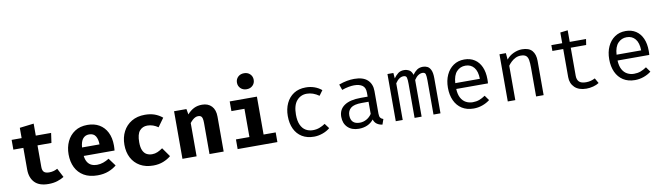

<svg xmlns="http://www.w3.org/2000/svg" viewBox="-40 -1451 7280 2110"><g transform="rotate(-10 3600.0 -396.0)"><path d="M548 -31Q517 -11 473 3Q429 17 374 17Q270 17 219.5 -36.2Q169 -89.5 169 -181V-422H57.5V-531H169V-646L327 -665V-531H498L482.5 -422H327V-181Q327 -141.5 345 -124.5Q363 -107.5 402.5 -107.5Q430.5 -107.5 453.8 -114.2Q477 -121 495.5 -131.5Z M807 -219.5Q812.5 -176 829.8 -149.2Q847 -122.5 874 -110.2Q901 -98 934.5 -98Q971 -98 1005 -110Q1039 -122 1070.5 -142L1134 -56Q1096.5 -24 1043.2 -3.5Q990 17 922 17Q831 17 769.5 -19.2Q708 -55.5 677 -119Q646 -182.5 646 -265Q646 -343.5 676 -407.8Q706 -472 763.8 -510.2Q821.5 -548.5 905 -548.5Q981 -548.5 1036.8 -516Q1092.5 -483.5 1123.2 -422.5Q1154 -361.5 1154 -276Q1154 -262.5 1153.2 -247Q1152.5 -231.5 1151 -219.5ZM905 -442.5Q862.5 -442.5 836.5 -412Q810.5 -381.5 805 -314.5H1000Q999.5 -372.5 977.5 -407.5Q955.5 -442.5 905 -442.5Z M1551.5 -107.5Q1584 -107.5 1612.8 -120.2Q1641.5 -133 1670 -153L1740.5 -53Q1705.5 -23 1655.2 -3Q1605 17 1543 17Q1457.5 17 1396 -18.2Q1334.5 -53.5 1301.5 -116.2Q1268.5 -179 1268.5 -262Q1268.5 -345 1302.2 -409.8Q1336 -474.5 1398.2 -511.5Q1460.5 -548.5 1546 -548.5Q1606.5 -548.5 1653.8 -531.8Q1701 -515 1740.5 -482L1672 -387Q1645 -406 1615 -416.5Q1585 -427 1552.5 -427Q1499 -427 1466.2 -389.2Q1433.5 -351.5 1433.5 -262Q1433.5 -203.5 1449 -169.8Q1464.5 -136 1491.2 -121.8Q1518 -107.5 1551.5 -107.5Z M1870 0V-531H2008L2019 -469.5Q2054.5 -509.5 2094 -529Q2133.5 -548.5 2184 -548.5Q2252 -548.5 2291 -507Q2330 -465.5 2330 -390V0H2172V-344.5Q2172 -377 2167.5 -396.2Q2163 -415.5 2151.8 -423.8Q2140.5 -432 2121 -432Q2104.5 -432 2088.8 -424.8Q2073 -417.5 2058 -404Q2043 -390.5 2028 -371.5V0Z M2794.5 -531V-108H2929.5V0H2486V-108H2636.5V-423H2491V-531ZM2699 -809Q2740 -809 2766 -783.5Q2792 -758 2792 -720Q2792 -682 2766 -656.2Q2740 -630.5 2699 -630.5Q2657.5 -630.5 2631.2 -656.2Q2605 -682 2605 -720Q2605 -758 2631.2 -783.5Q2657.5 -809 2699 -809Z M3338.5 -61Q3378 -61 3412.2 -74Q3446.5 -87 3475.5 -107L3516.5 -52Q3482 -22.5 3433.5 -5.5Q3385 11.5 3338.5 11.5Q3260 11.5 3204.8 -22.2Q3149.5 -56 3120.5 -117.2Q3091.5 -178.5 3091.5 -261Q3091.5 -340 3120.8 -402.8Q3150 -465.5 3205.2 -501.5Q3260.5 -537.5 3339.5 -537.5Q3390 -537.5 3434.2 -522.2Q3478.5 -507 3515.5 -476.5L3474.5 -420.5Q3441 -444 3407.2 -455.8Q3373.5 -467.5 3338.5 -467.5Q3270.5 -467.5 3226.5 -416.5Q3182.5 -365.5 3182.5 -261Q3182.5 -191 3202.8 -146.8Q3223 -102.5 3258.2 -81.8Q3293.5 -61 3338.5 -61Z M4077.5 -115Q4077.5 -83.5 4088 -69Q4098.5 -54.5 4120.5 -47.5L4100 11.5Q4066 7 4040.5 -10.2Q4015 -27.5 4003.5 -62.5Q3975 -26 3932.5 -7.2Q3890 11.5 3838.5 11.5Q3759.5 11.5 3714 -33Q3668.5 -77.5 3668.5 -151Q3668.5 -232.5 3732 -276Q3795.5 -319.5 3915.5 -319.5H3993V-363.5Q3993 -420.5 3959.8 -444.2Q3926.5 -468 3867.5 -468Q3841.5 -468 3806.5 -461.8Q3771.5 -455.5 3730.5 -441L3708.5 -504.5Q3757 -522.5 3799.5 -530Q3842 -537.5 3880.5 -537.5Q3979 -537.5 4028.2 -491.8Q4077.5 -446 4077.5 -367.5ZM3860 -52.5Q3899 -52.5 3934.5 -72.2Q3970 -92 3993 -127V-262.5H3917Q3830 -262.5 3794.2 -232.5Q3758.5 -202.5 3758.5 -152Q3758.5 -103 3783.8 -77.8Q3809 -52.5 3860 -52.5Z M4647.5 -537.5Q4673 -537.5 4696.2 -526.5Q4719.5 -515.5 4734.5 -484Q4749.5 -452.5 4749.5 -392V0H4671.5V-378.5Q4671.5 -428 4665.5 -450Q4659.5 -472 4631 -472Q4607.5 -472 4584.2 -457.2Q4561 -442.5 4539 -409V0H4460.5V-378.5Q4460.5 -428 4454.5 -450Q4448.5 -472 4420 -472Q4395.5 -472 4372.8 -457.2Q4350 -442.5 4328 -409V0H4250.5V-526.5H4316.5L4321.5 -465.5Q4343 -496 4369.8 -516.8Q4396.5 -537.5 4436 -537.5Q4466 -537.5 4492.5 -523.2Q4519 -509 4531.5 -468Q4553 -499 4580 -518.2Q4607 -537.5 4647.5 -537.5Z M4966.5 -233.5Q4969 -172.5 4990 -133.8Q5011 -95 5045.5 -76.8Q5080 -58.5 5120.5 -58.5Q5161 -58.5 5193.8 -70.5Q5226.5 -82.5 5261 -106L5300.5 -50.5Q5263.5 -21.5 5216.2 -5Q5169 11.5 5119.5 11.5Q5043 11.5 4989 -23Q4935 -57.5 4906.8 -119.2Q4878.5 -181 4878.5 -262.5Q4878.5 -342.5 4907 -404.5Q4935.5 -466.5 4987 -502Q5038.5 -537.5 5108.5 -537.5Q5175 -537.5 5223 -506.2Q5271 -475 5296.8 -417.2Q5322.5 -359.5 5322.5 -279.5Q5322.5 -266 5322 -254.2Q5321.5 -242.5 5320.5 -233.5ZM5109.5 -468.5Q5051 -468.5 5011.8 -427Q4972.5 -385.5 4967 -298.5H5241.5Q5240 -383 5204.5 -425.8Q5169 -468.5 5109.5 -468.5Z M5500.5 0V-526.5H5572L5578.5 -453.5Q5610.5 -494 5658.8 -515.8Q5707 -537.5 5752.5 -537.5Q5830 -537.5 5865.2 -496.5Q5900.5 -455.5 5900.5 -382.5V0H5816.5V-320.5Q5816.5 -374.5 5810.5 -407.8Q5804.5 -441 5785.5 -456.2Q5766.5 -471.5 5726.5 -471.5Q5695.5 -471.5 5668.2 -458Q5641 -444.5 5619.8 -424.2Q5598.5 -404 5584.5 -383.5V0Z M6518.5 -26.5Q6491.5 -8.5 6453 1.5Q6414.5 11.5 6377.5 11.5Q6292.5 11.5 6246.5 -33Q6200.5 -77.5 6200.5 -147.5V-461.5H6079.5V-526.5H6200.5V-646L6284.5 -656V-526.5H6466.5L6456.5 -461.5H6284.5V-148.5Q6284.5 -104.5 6307.8 -81.5Q6331 -58.5 6385 -58.5Q6414.5 -58.5 6439.5 -65.5Q6464.5 -72.5 6486 -83.5Z M6766.5 -233.5Q6769 -172.5 6790 -133.8Q6811 -95 6845.5 -76.8Q6880 -58.5 6920.5 -58.5Q6961 -58.5 6993.8 -70.5Q7026.5 -82.5 7061 -106L7100.5 -50.5Q7063.5 -21.5 7016.2 -5Q6969 11.5 6919.5 11.5Q6843 11.5 6789 -23Q6735 -57.5 6706.8 -119.2Q6678.5 -181 6678.5 -262.5Q6678.5 -342.5 6707 -404.5Q6735.5 -466.5 6787 -502Q6838.5 -537.5 6908.5 -537.5Q6975 -537.5 7023 -506.2Q7071 -475 7096.8 -417.2Q7122.5 -359.5 7122.5 -279.5Q7122.5 -266 7122 -254.2Q7121.5 -242.5 7120.5 -233.5ZM6909.5 -468.5Q6851 -468.5 6811.8 -427Q6772.5 -385.5 6767 -298.5H7041.5Q7040 -383 7004.5 -425.8Q6969 -468.5 6909.5 -468.5Z"/></g></svg>

Font: Fast_Mono
Style: Regular
Weight: 400
Monospace: yes
Designer: Carrois Corporate, Edenspiekermann AG, Nikita Prokopov
Foundry: Carrois Corporate, Edenspiekermann AG, Nikita Prokopov
Version: Version 5.002